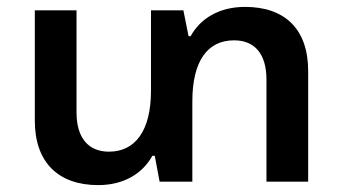

<svg xmlns="http://www.w3.org/2000/svg" viewBox="-20 -527 996 557"><path d="M691 -507C613 -507 560 -471 533 -422H527L512 -497H418V-264C418 -147 372 -87 296 -87C238 -87 202 -125 202 -201V-497H81V-177C81 -55 150 10 265 10C342 10 395 -26 422 -75H429L443 0H538V-233C538 -350 582 -410 659 -410C717 -410 753 -373 753 -296V0H874V-321C874 -443 806 -507 691 -507Z"/></svg>

Font: Noto Sans Armenian Semi
Style: Regular
Weight: 600
Designer: Monotype Design Team
Foundry: Monotype Imaging Inc.
Version: Version 1.901